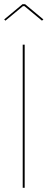

<svg xmlns="http://www.w3.org/2000/svg" viewBox="-37 -891 226 911"><path d="M80.1 0H70.8V-679.2H80.1ZM-11.2 -793 -17.1 -798.8 69.8 -871.1H82L168.9 -798.8L162.1 -793L79.1 -861.8H71.8Z"/></svg>

Font: Rawengulk
Style: Ultralight
Weight: 200
Version: Version 0.92